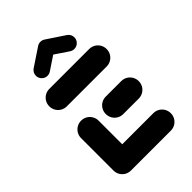

<svg xmlns="http://www.w3.org/2000/svg" viewBox="-209 -779 862 862"><g transform="rotate(-45 221.5 -348.0)"><path d="M40.7 -51.9V-261.1Q40.7 -276.3 48.1 -289.1Q55.6 -301.9 68.3 -309.3Q81.1 -316.7 96.3 -316.7Q111.5 -316.7 124.3 -309.3Q137 -301.9 144.4 -289.1Q151.9 -276.3 151.9 -261.1V-51.9ZM404.8 -55.6Q404.8 -40.4 397.4 -27.6Q390 -14.8 377.2 -7.4Q364.4 0 349.3 0H96.3Q81.1 0 68.3 -7.4Q55.6 -14.8 48.1 -27.6Q40.7 -40.4 40.7 -55.6Q40.7 -70.7 48.1 -83.5Q55.6 -96.3 68.3 -103.7Q81.1 -111.1 96.3 -111.1H349.3Q364.4 -111.1 377.2 -103.7Q390 -96.3 397.4 -83.5Q404.8 -70.7 404.8 -55.6ZM195.6 -259.3Q195.6 -274.4 203 -287.2Q210.4 -300 223.1 -307.4Q235.9 -314.8 251.1 -314.8H349.3Q364.4 -314.8 377.2 -307.4Q390 -300 397.4 -287.2Q404.8 -274.4 404.8 -259.3Q404.8 -244.1 397.4 -231.3Q390 -218.5 377.2 -211.1Q364.4 -203.7 349.3 -203.7H251.1Q235.9 -203.7 223.1 -211.1Q210.4 -218.5 203 -231.3Q195.6 -244.1 195.6 -259.3ZM40.7 -463Q40.7 -478.1 48.1 -490.9Q55.6 -503.7 68.3 -511.1Q81.1 -518.5 96.3 -518.5H349.3Q364.4 -518.5 377.2 -511.1Q390 -503.7 397.4 -490.9Q404.8 -478.1 404.8 -463Q404.8 -447.8 397.4 -435Q390 -422.2 377.2 -414.8Q364.4 -407.4 349.3 -407.4H96.3Q81.1 -407.4 68.3 -414.8Q55.6 -422.2 48.1 -435Q40.7 -447.8 40.7 -463ZM217.4 -696.3Q232.6 -696.3 243.5 -685.4Q254.4 -674.4 254.4 -659.3Q254.4 -650 250.2 -642Q245.9 -634.1 238.5 -628.9L153 -571.9Q143.7 -565.6 132.2 -565.6Q117 -565.6 106.1 -576.5Q95.2 -587.4 95.2 -602.6Q95.2 -611.9 99.4 -619.8Q103.7 -627.8 111.1 -633L196.7 -690Q205.9 -696.3 217.4 -696.3ZM237.4 -690.4 323.7 -633Q331.1 -627.8 335.4 -619.8Q339.6 -611.9 339.6 -602.6Q339.6 -587.4 328.7 -576.5Q317.8 -565.6 302.6 -565.6Q291.1 -565.6 281.5 -571.9L196.7 -628.9Z"/></g></svg>

Font: 26F Galaxy Sans Black
Style: Regular
Weight: 900
Designer: C₂₉H₂₅N₃O₅
Version: Version 1.100